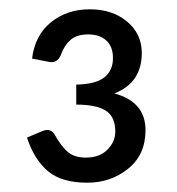

<svg xmlns="http://www.w3.org/2000/svg" viewBox="-20 -839 381 413"><path d="M168 -446Q113 -446 83.5 -470.5Q54 -495 38 -543L71 -557Q90 -565 99 -547Q112 -524 126 -512Q140 -500 165 -500Q194 -500 211 -517Q228 -534 228 -556Q228 -588 207.5 -601Q187 -614 144 -614V-657Q187 -658 205 -673Q223 -688 223 -714Q223 -739 208.5 -752Q194 -765 170 -765Q145 -765 131.5 -753Q118 -741 111 -721Q103 -702 85 -706L49 -713Q55 -763 89.5 -791Q124 -819 173 -819Q222 -819 253.5 -792.5Q285 -766 285 -725Q285 -661 226 -638Q293 -620 293 -559Q293 -506 255.5 -476Q218 -446 168 -446Z"/></svg>

Font: Aleo
Style: Regular
Weight: 400
Designer: Alessio Laiso
Foundry: Alessio Laiso
Version: Version 2.001; ttfautohint (v1.8.4.7-5d5b);gftools[0.9.29]